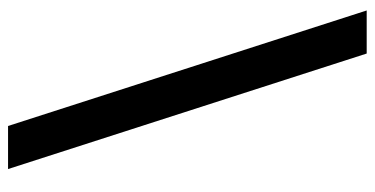

<svg xmlns="http://www.w3.org/2000/svg" viewBox="-247 -533 931 477"><g transform="rotate(-90 218.5 -294.5)"><path d="M324 151 37 -740H144L431 151Z"/></g></svg>

Font: IBM Plex Sans Hebrew SemiBold
Style: Regular
Weight: 600
Designer: Mike Abbink, Paul van der Laan, Pieter van Rosmalen, Yanek Iontef
Foundry: Bold Monday
Version: Version 1.2